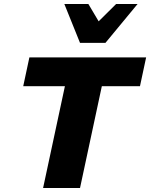

<svg xmlns="http://www.w3.org/2000/svg" viewBox="-20 -947 756 967"><path d="M197 0 338 -658H524L383 0ZM97 -513 128 -658H716L685 -513ZM383 -731 445 -808 565 -927H673L511 -731ZM383 -731 304 -927H425L495 -809L511 -731Z"/></svg>

Font: Ysabeau Infant Black
Style: Italic
Weight: 900
Italic angle: -12°
Designer: Christian Thalmann (Catharsis Fonts)
Version: Version 2.001;gftools[0.9.30]; featfreeze: ss01,ss02,lnum